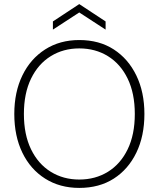

<svg xmlns="http://www.w3.org/2000/svg" viewBox="-20 -908 777 940"><path d="M368 12Q273 12 201 -33.5Q129 -79 89.5 -160.5Q50 -242 50 -350Q50 -457 89.5 -538.5Q129 -620 201 -666Q273 -712 368 -712Q466 -712 537 -666Q608 -620 647.5 -538.5Q687 -457 687 -350Q687 -242 647.5 -160.5Q608 -79 537 -33.5Q466 12 368 12ZM368 -29Q447 -29 508.5 -67Q570 -105 605 -177Q640 -249 640 -350Q640 -451 605 -523Q570 -595 508.5 -633Q447 -671 368 -671Q290 -671 228.5 -633Q167 -595 132 -523Q97 -451 97 -350Q97 -249 132 -177Q167 -105 228.5 -67Q290 -29 368 -29ZM239 -763V-803L368 -888L497 -803V-763L368 -847Z"/></svg>

Font: DM Sans 9pt ExtraLight
Style: Regular
Weight: 250
Version: Version 4.004;gftools[0.9.30]